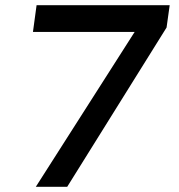

<svg xmlns="http://www.w3.org/2000/svg" viewBox="-20 -720 690 740"><path d="M118 0 499 -597H107L121 -700H634L622 -614L239 0Z"/></svg>

Font: Host Grotesk SemiBold
Style: Italic
Weight: 600
Italic angle: -8°
Designer: Doğukan Karapınar based on Poppins by Indian Type Foundry, Jonny Pinhorn
Foundry: Element Type
Version: Version 1.001; ttfautohint (v1.8.4.7-5d5b)